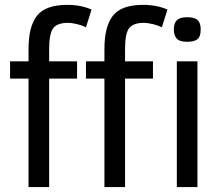

<svg xmlns="http://www.w3.org/2000/svg" viewBox="-20 -762 907 782"><path d="M639.2 -650.9Q625 -658.2 603.5 -663.6Q582 -668.9 564.9 -668.9Q522.5 -668.9 505.9 -647.2Q489.3 -625.5 489.3 -562V-512.2H603V-441.9H489.3V0H405.3V-441.9H330.1V-512.2H405.3V-562Q405.3 -654.8 440.2 -698.5Q475.1 -742.2 563 -742.2Q618.2 -742.2 662.1 -723.1ZM330.1 -650.9Q315.9 -658.2 294.4 -663.6Q272.9 -668.9 255.9 -668.9Q213.4 -668.9 196.8 -647.2Q180.2 -625.5 180.2 -562V-512.2H293.9V-441.9H180.2V0H96.2V-441.9H21V-512.2H96.2V-562Q96.2 -654.8 131.1 -698.5Q166 -742.2 253.9 -742.2Q309.1 -742.2 353 -723.1ZM797.4 -642.1Q797.4 -612.8 784.2 -602.3Q771 -591.8 742.2 -591.8Q711.4 -591.8 699.7 -605Q688 -618.2 688 -642.1Q688 -668 700.7 -679.9Q713.4 -691.9 742.2 -691.9Q772 -691.9 784.7 -680.4Q797.4 -668.9 797.4 -642.1ZM700.2 0V-512.2H784.2V0Z"/></svg>

Font: Lorenzo Sans
Style: Regular
Weight: 400
Foundry: Intel Corporation
Version: Version 1.00; ttfautohint (v1.5)